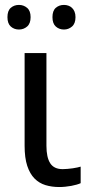

<svg xmlns="http://www.w3.org/2000/svg" viewBox="-20 -751 367 781"><path d="M168.9 -535.2V-158.2Q168.9 -110.8 184.3 -86.9Q199.7 -63 234.9 -63Q243.7 -63 254.6 -64Q265.6 -64.9 275.9 -66.4Q286.1 -67.9 294.9 -69.8Q303.7 -71.8 308.1 -73.2V-5.9Q301.8 -2.9 291.7 0Q281.7 2.9 270 5.1Q258.3 7.3 245.6 8.5Q232.9 9.8 221.2 9.8Q190.9 9.8 165 2Q139.2 -5.9 120.4 -24.9Q101.6 -43.9 90.8 -76.4Q80.1 -108.9 80.1 -158.2V-535.2ZM10.3 -681.2Q10.3 -707.5 23.9 -719.2Q37.6 -731 57.1 -731Q76.2 -731 90.3 -719Q104.5 -707 104.5 -681.2Q104.5 -655.3 90.3 -643.1Q76.2 -630.9 57.1 -630.9Q37.6 -630.9 23.9 -643.1Q10.3 -655.3 10.3 -681.2ZM193.4 -681.2Q193.4 -707.5 207 -719.2Q220.7 -731 240.2 -731Q249.5 -731 258.1 -728Q266.6 -725.1 272.9 -719Q279.3 -712.9 283.2 -703.6Q287.1 -694.3 287.1 -681.2Q287.1 -655.3 272.9 -643.1Q258.8 -630.9 240.2 -630.9Q220.7 -630.9 207 -643.1Q193.4 -655.3 193.4 -681.2Z"/></svg>

Font: WenQuanYi Micro Hei
Style: Regular
Weight: 400
Foundry: Ascender Corporation
Version: Version 0.2.0-beta